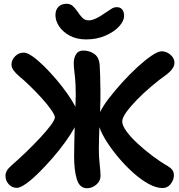

<svg xmlns="http://www.w3.org/2000/svg" viewBox="-20 -984 947 1018"><path d="M437 -775Q387 -775 350.5 -794.5Q314 -814 294 -843.5Q274 -873 274 -904Q274 -932 290 -948Q306 -964 333 -964Q353 -964 366 -952Q379 -940 390 -924Q402 -905 416 -890.5Q430 -876 450 -876Q468 -876 491.5 -887.5Q515 -899 537 -915Q553 -925 568 -935.5Q583 -946 599 -946Q619 -946 628.5 -933Q638 -920 638 -900Q638 -873 611.5 -844Q585 -815 539 -795Q493 -775 437 -775ZM69 12Q43 12 26 -7.5Q9 -27 9 -52Q9 -65 15.5 -77.5Q22 -90 40 -106Q77 -138 117 -176.5Q157 -215 192 -252.5Q227 -290 249 -319.5Q271 -349 271 -363Q270 -375 250.5 -403Q231 -431 200.5 -464.5Q170 -498 137.5 -529.5Q105 -561 79 -582Q63 -596 52 -611Q41 -626 41 -642Q41 -666 60 -685.5Q79 -705 106 -705Q124 -705 152 -685.5Q180 -666 212.5 -634Q245 -602 277.5 -564Q310 -526 337 -487.5Q364 -449 380 -418Q383 -493 380.5 -535.5Q378 -578 374.5 -603Q371 -628 371 -649Q371 -676 383 -696Q395 -716 421 -716Q456 -716 482 -696.5Q508 -677 509 -629Q510 -619 511 -584Q512 -549 512.5 -502Q513 -455 511 -408V-390Q526 -422 558 -463.5Q590 -505 629.5 -548.5Q669 -592 709.5 -629Q750 -666 784 -689Q818 -712 837 -712Q862 -712 883.5 -694Q905 -676 905 -651Q905 -636 894.5 -620.5Q884 -605 866 -591Q825 -562 783 -526.5Q741 -491 706 -455Q671 -419 649.5 -389Q628 -359 628 -340Q628 -319 650 -288.5Q672 -258 708 -224.5Q744 -191 785.5 -159.5Q827 -128 867 -105Q884 -95 893 -84Q902 -73 902 -55Q902 -30 885 -8.5Q868 13 842 13Q808 13 768 -9Q728 -31 687.5 -67Q647 -103 610.5 -146Q574 -189 546.5 -232Q519 -275 507 -310Q506 -278 505 -248.5Q504 -219 504 -193Q504 -153 508.5 -113.5Q513 -74 513 -51Q513 -24 490.5 -5Q468 14 442 14Q402 14 387.5 -33Q373 -80 373 -153Q373 -185 374 -225.5Q375 -266 376 -309Q357 -274 326 -231Q295 -188 258 -145.5Q221 -103 184.5 -67Q148 -31 117.5 -9.5Q87 12 69 12Z"/></svg>

Font: Shantell Sans Normal
Style: Regular
Weight: 600
Designer: Stephen Nixon, Anya Danilova, Shantell Martin
Foundry: Arrow Type
Version: Version 1.009;[a7da0bfa3]